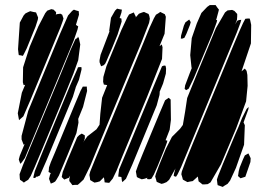

<svg xmlns="http://www.w3.org/2000/svg" viewBox="-20 -733 1053 756"><path d="M818 -604 743 -425 723 -384 713 -378 707 -383 709 -397 726 -442 735 -465 734 -468 729 -516 735 -583 755 -641 773 -682 796 -706 806 -713H817H829L835 -704L842 -695L840 -687L833 -661L831 -655L835 -653L833 -645ZM443 -597 421 -543 407 -511 399 -492 394 -482 388 -476 378 -472 375 -480 372 -488V-496L376 -517L411 -609L410 -612L417 -663L433 -691L441 -699L449 -697L460 -695L458 -683L451 -662L458 -660L459 -648ZM218 -625 101 -342 72 -275 55 -260 54 -265 50 -287 66 -368 79 -399 73 -398 70 -409 71 -468 97 -549 131 -629 158 -681 166 -691 182 -697 191 -695 201 -685 200 -673 202 -677 218 -679 225 -675 230 -660 227 -650ZM270 -573 115 -200 78 -111 66 -94 60 -88 57 -96 54 -105 58 -120 77 -166 73 -163 70 -171 65 -184V-198L91 -296L216 -599L248 -672L264 -690L271 -695L279 -692L290 -689L291 -675L279 -635L288 -629L285 -616ZM912 -604 754 -222 693 -75 679 -46 673 -37 664 -40 665 -49 671 -70 669 -66 646 -25 636 -16 624 -11 616 -9 606 -13 597 -17 594 -28 591 -38 594 -49 606 -81 633 -147 657 -194 689 -226 700 -241 709 -294 717 -347 758 -448 830 -622 866 -684 876 -692 894 -694 903 -690 914 -678V-669L913 -655L906 -637L910 -644L914 -651L921 -654L930 -655L927 -644ZM120 -628 85 -542 74 -520 70 -513 62 -515 54 -516 53 -522 51 -539 58 -644 73 -672 80 -680 90 -685 99 -689 111 -686 122 -684 126 -674 130 -664 129 -656ZM567 -643 537 -566 494 -463 360 -140 335 -79 309 -26 293 -11 286 -5H274L265 -4L260 -11L253 -20V-28L256 -41L251 -33L233 -26L223 -36L224 -41L227 -56L245 -101L276 -174L284 -193L292 -201L302 -207L314 -200V-188L308 -171L311 -178L324 -196L351 -217L360 -224L372 -242L375 -285L382 -348L402 -398L389 -400L386 -411L387 -430L399 -472L458 -615L481 -664L488 -676L502 -682L507 -684L510 -677L515 -667L514 -664L527 -679L540 -684L547 -686L558 -681L565 -678L568 -670L570 -659ZM618 -501 560 -354 462 -118 439 -61 424 -30 410 -13 400 -14 392 -15 391 -24 389 -35 373 -19 363 -16 352 -14 345 -18 335 -24 334 -33 332 -44 335 -57 354 -104 384 -176 545 -565 569 -624 586 -661 594 -675 604 -681 611 -686 619 -682 629 -677 633 -667 628 -600 608 -551 617 -558 620 -547ZM955 -395 949 -334 910 -228 850 -86 809 -15 798 -8 786 -7H777L771 -12L762 -19L761 -25L759 -38L739 -20L727 -18L718 -16L705 -23L700 -26L698 -34L694 -47L696 -58L714 -106L738 -165L898 -552L923 -611L937 -642L946 -659L955 -660H963L965 -654L969 -635L968 -562L931 -452L944 -463L951 -454L954 -438ZM714 -600 706 -584 698 -581H692L693 -593L704 -632L710 -645L725 -656L731 -646L728 -635ZM296 -558 288 -496 269 -443 241 -374 143 -138 116 -74 101 -40 91 -25 81 -19 74 -14 68 -19 59 -25 58 -31 57 -47 70 -82 97 -148 221 -446 258 -537 271 -566 277 -579 284 -583 288 -591 286 -584 289 -587 291 -581ZM597 -318 501 -85 476 -29 462 -16 460 -21 458 -36 452 -37H446V-43L449 -66L480 -140L589 -403L615 -465L618 -472L626 -475L632 -474L634 -463L633 -443L622 -404L608 -370H609L608 -359ZM267 -352 163 -101 137 -42 124 -36 126 -40 118 -32 111 -33 112 -38 117 -59 148 -136 257 -399 284 -460 287 -468 296 -469 301 -468V-459L291 -419L278 -389V-388ZM281 -209 246 -123 212 -42 202 -25 197 -18 190 -14 180 -10 176 -21 173 -29 177 -45 180 -51 171 -56 172 -62 173 -74 180 -94 197 -134 275 -323 297 -375 306 -392H322V-386L323 -375L307 -312L288 -265L289 -250ZM627 -144 601 -80 586 -46 576 -29 568 -27 559 -28 560 -34 558 -32 548 -29 538 -27 524 -33 519 -36 518 -41 515 -58 524 -83 543 -130 607 -284 630 -338 644 -348 652 -341V-333L653 -261L648 -222L632 -181L639 -179L637 -171ZM941 -163 909 -72 886 -22 876 -9 864 -2 857 3 843 -2 837 -4 836 -10 834 -26 839 -41 857 -86 908 -208 919 -233 933 -268 951 -304 959 -312 958 -303 943 -262 939 -251 944 -240ZM946 -37 927 -31 917 -40 918 -45 920 -59 924 -74 937 -106 944 -121 958 -129 961 -123 967 -110 966 -95Z"/></svg>

Font: Rubik Marker Hatch
Style: Regular
Weight: 400
Designer: Hubert and Fischer, NaN
Foundry: Hubert & Fischer, NaN
Version: Version 2.200